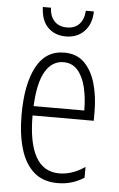

<svg xmlns="http://www.w3.org/2000/svg" viewBox="-53 -761 500 809"><g transform="rotate(5 197.0 -357.0)"><path d="M202.6 -540.5Q255.9 -540.5 288.3 -507.3Q320.8 -474.1 335.7 -420.2Q350.6 -366.2 350.6 -303.7V-265.1H91.8Q91.8 -150.4 124.8 -91.1Q157.7 -31.7 224.6 -31.7Q279.8 -31.7 333 -68.4V-22.9Q309.1 -7.3 281.2 1.2Q253.4 9.8 221.2 9.8Q159.7 9.8 120.8 -24.4Q82 -58.6 63.7 -120.4Q45.4 -182.1 45.4 -264.6Q45.4 -393.1 84.5 -466.8Q123.5 -540.5 202.6 -540.5ZM202.6 -500Q154.3 -500 125.7 -451.9Q97.2 -403.8 92.8 -304.7H307.1Q307.1 -357.4 296.6 -401.9Q286.1 -446.3 262.9 -473.1Q239.7 -500 202.6 -500ZM311 -724.1Q310.1 -671.4 280.3 -640.1Q250.5 -608.9 202.1 -608.9Q156.2 -608.9 126.7 -637.7Q97.2 -666.5 95.2 -724.1H129.4Q131.3 -687.5 150.6 -667.2Q169.9 -647 203.6 -647Q236.8 -647 255.9 -667.5Q274.9 -688 276.9 -724.1Z"/></g></svg>

Font: Open Sans Condensed Light
Style: Regular
Weight: 300
Width: 3
Designer: Monotype Design Team
Foundry: Monotype Imaging Inc.
Version: Version 3.003; ttfautohint (v1.8.4)